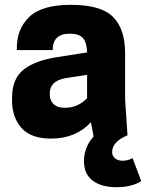

<svg xmlns="http://www.w3.org/2000/svg" viewBox="-20 -563 607 798"><path d="M250 -115Q304 -115 342 -155V-252L252 -238Q187 -227 187 -175V-169Q187 -146 202.5 -130.5Q218 -115 250 -115ZM329 107Q329 49 369 4L358 -55Q295 13 192 13Q108 13 69 -31.5Q30 -76 30 -146V-156Q30 -236 78.5 -274Q127 -312 220 -326L342 -345Q341 -386 325 -404.5Q309 -423 270 -423Q199 -423 199 -355H50V-364Q50 -443 102 -493Q154 -543 275 -543Q399 -543 449.5 -493Q500 -443 500 -341V-150L510 0H508Q446 27 446 69Q446 85 458 95Q470 105 489 105Q513 105 531 94L567 190Q527 215 464 215Q401 215 365 187.5Q329 160 329 107Z"/></svg>

Font: Cooper Hewitt
Style: Bold
Weight: 711
Designer: Village Type and Design LLC
Foundry: Cooper Hewitt Smithsonian Design Museum
Version: 1.000